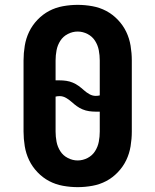

<svg xmlns="http://www.w3.org/2000/svg" viewBox="-20 -763 640 791"><path d="M300 8Q270 8 239.5 2.5Q209 -3 182.5 -17Q156 -31 134.5 -53.5Q113 -76 100 -103Q87 -130 82 -160.5Q77 -191 77 -221V-514Q77 -544 82 -574.5Q87 -605 100 -632Q113 -659 134.5 -681.5Q156 -704 182.5 -718Q209 -732 239.5 -737.5Q270 -743 300 -743Q330 -743 360.5 -737.5Q391 -732 417.5 -718Q444 -704 465.5 -681.5Q487 -659 500 -632Q513 -605 518 -574.5Q523 -544 523 -514V-221Q523 -191 518 -160.5Q513 -130 500 -103Q487 -76 465.5 -53.5Q444 -31 417.5 -17Q391 -3 360.5 2.5Q330 8 300 8ZM374 -368Q379 -368 383 -368.5Q387 -369 391 -370V-514Q391 -535 387 -556Q383 -577 371.5 -595Q360 -613 340.5 -623Q321 -633 300 -633Q279 -633 259.5 -623Q240 -613 228.5 -595Q217 -577 213 -556Q209 -535 209 -514V-432H225Q239 -432 253 -430Q267 -428 280 -422.5Q293 -417 304 -409Q315 -401 325.5 -391.5Q336 -382 348.5 -375Q361 -368 374 -368ZM300 -102Q321 -102 340.5 -112Q360 -122 371.5 -140Q383 -158 387 -179Q391 -200 391 -221V-303H375Q361 -303 347 -305Q333 -307 320 -312.5Q307 -318 296 -326Q285 -334 274.5 -343.5Q264 -353 251.5 -360Q239 -367 226 -367Q221 -367 217 -366.5Q213 -366 209 -365V-221Q209 -200 213 -179Q217 -158 228.5 -140Q240 -122 259.5 -112Q279 -102 300 -102Z"/></svg>

Font: Iosevka HT Extrabold Extended
Style: Regular
Weight: 800
Width: 7
Monospace: yes
Designer: Belleve Invis
Foundry: Belleve Invis
Version: Version 32.3.0; ttfautohint (v1.8.4)